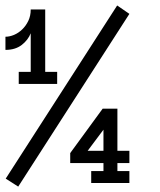

<svg xmlns="http://www.w3.org/2000/svg" viewBox="-20 -672 586 705"><path d="M455.1 -621.1 46.9 13.2 1 -16.1 410.2 -651.9ZM189.9 -363.8H48.8V-408.2H92.8V-549.8Q83 -524.9 59.6 -506.8Q36.1 -488.8 0 -488.8V-537.1Q15.1 -537.1 31.5 -543.9Q47.9 -550.8 61.5 -564Q75.2 -577.1 84 -595.5Q92.8 -613.8 92.8 -637.2H146V-408.2H189.9ZM455.1 0H314.9V-43.9H359.9V-73.2H237.8V-109.9L356.9 -272.9H411.1V-118.2H455.1V-73.2H411.1V-43.9H455.1ZM359.9 -118.2V-195.8L301.8 -118.2Z"/></svg>

Font: Anonymous Pro
Style: Regular
Weight: 400
Monospace: yes
Designer: Mark Simonson
Version: Version 1.003